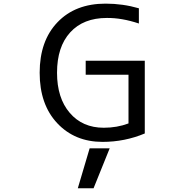

<svg xmlns="http://www.w3.org/2000/svg" viewBox="-20 -762 1040 1047"><path d="M404.3 264.6 468.8 46.9H578.1L490.2 264.6ZM447.3 -430.7H769.5V-34.2Q660.2 11.7 539.1 11.7Q387.7 11.7 292 -90.3Q196.3 -192.4 196.3 -365.2Q196.3 -539.1 293.5 -640.6Q390.6 -742.2 555.7 -742.2Q649.4 -742.2 737.3 -716.8V-633.8Q643.6 -665 562.5 -664.1Q434.6 -664.1 362.8 -585.4Q291 -506.8 291 -365.2Q291 -227.5 360.4 -146.5Q429.7 -65.4 545.9 -65.4Q618.2 -65.4 680.7 -88.9V-354.5H447.3Z"/></svg>

Font: Gen Shin Gothic Monospace Regular
Style: Regular
Weight: 400
Designer: [Source Han Sans]
Ryoko NISHIZUKA  (kana & ideographs); Paul D. Hunt (Latin, Greek & Cyrillic); Wenlong ZHANG  (bopomofo
Version: Version 1.002.20150607